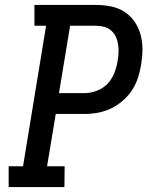

<svg xmlns="http://www.w3.org/2000/svg" viewBox="-20 -755 640 775"><path d="M15 0V-84H73L166 -651H119V-735H368Q399 -735 428.5 -729Q458 -723 482 -707.5Q506 -692 522.5 -668.5Q539 -645 547 -616.5Q555 -588 555 -557.5Q555 -527 550 -496Q546 -470 537.5 -443Q529 -416 513.5 -392Q498 -368 475.5 -348.5Q453 -329 427.5 -317Q402 -305 375 -300Q348 -295 321 -295H205L170 -84H241L240 0ZM218 -379H320Q345 -379 370.5 -388.5Q396 -398 414 -417Q432 -436 441.5 -460.5Q451 -485 455 -510Q458 -527 458.5 -543.5Q459 -560 456.5 -576.5Q454 -593 447.5 -607Q441 -621 429 -631.5Q417 -642 401 -646.5Q385 -651 368 -651H263Z"/></svg>

Font: Iosevka HT Medium Extended
Style: Italic
Weight: 500
Width: 7
Italic angle: -9°
Monospace: yes
Designer: Belleve Invis
Foundry: Belleve Invis
Version: Version 32.3.0; ttfautohint (v1.8.4)